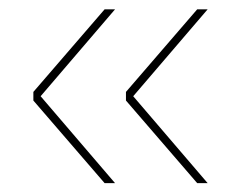

<svg xmlns="http://www.w3.org/2000/svg" viewBox="-20 -454 519 423"><path d="M273.5 -242 437.5 -50.5H414.5L257.5 -232.5V-251.5L414.5 -433.5H437.5ZM69.5 -242 233.5 -50.5H210.5L53.5 -232.5V-251.5L210.5 -433.5H233.5Z"/></svg>

Font: Anek Gurmukhi Thin
Style: Regular
Weight: 250
Designer: Sarang Kulkarni (Gurmukhi), Yesha Goshar (Latin)
Foundry: Ek Type
Version: Version 1.003